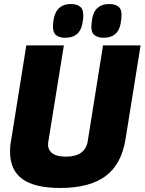

<svg xmlns="http://www.w3.org/2000/svg" viewBox="-20 -926 720 956"><path d="M280 10Q153 10 91.5 -34.5Q30 -79 30 -171Q30 -183 31 -196.5Q32 -210 36 -231L111 -700H298L221 -223Q214 -186 236.5 -166Q259 -146 307 -146Q405 -146 417 -224L493 -700H680L605 -233Q585 -108 505.5 -49Q426 10 280 10ZM496 -738Q464 -738 447.5 -754Q431 -770 436 -810Q440 -861 462.5 -883.5Q485 -906 524 -906Q557 -906 573 -890Q589 -874 584 -833Q580 -782 557.5 -760Q535 -738 496 -738ZM305 -738Q273 -738 257 -753Q241 -768 244 -808Q249 -860 271.5 -883Q294 -906 333 -906Q366 -906 382 -890Q398 -874 394 -833Q389 -781 366.5 -759.5Q344 -738 305 -738Z"/></svg>

Font: Georama ExtraCondensed Thin ExtraBold
Style: Italic
Weight: 800
Italic angle: -9°
Version: Version 1.001